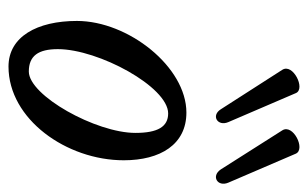

<svg xmlns="http://www.w3.org/2000/svg" viewBox="-160 -570 742 463"><g transform="rotate(90 211.5 -338.0)"><path d="M274 -517 204 -680C194 -704 131 -673 148 -647L243 -499C258 -475 285 -491 274 -517ZM420 -517 350 -680C339 -704 277 -673 294 -647L388 -499C404 -475 431 -491 420 -517ZM140 13C267 13 366 -127 366 -265C366 -353 328 -416 251 -416C141 -416 30 -276 30 -152C30 -56 68 13 140 13ZM152 -36C114 -36 98 -59 98 -106C98 -204 189 -372 253 -372C285 -372 300 -347 300 -293C300 -198 210 -36 152 -36Z"/></g></svg>

Font: Junicode Two Beta SemiCondensed Medium
Style: Italic
Weight: 500
Width: 4
Italic angle: -10°
Version: Version 1.063